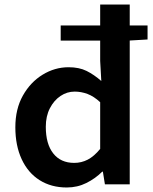

<svg xmlns="http://www.w3.org/2000/svg" viewBox="-20 -817 677 851"><path d="M276 14Q207 14 155.5 -18.5Q104 -51 76 -111.5Q48 -172 48 -253Q48 -334 81.5 -393.5Q115 -453 169 -486Q223 -519 284 -519Q331 -519 364 -502.5Q397 -486 429 -458L424 -547V-797H555V0H445L436 -56H433Q403 -26 363 -6Q323 14 276 14ZM309 -95Q341 -95 369 -109.5Q397 -124 424 -157V-364Q396 -390 368 -400.5Q340 -411 311 -411Q277 -411 248 -391.5Q219 -372 201 -337Q183 -302 183 -255Q183 -179 216 -137Q249 -95 309 -95ZM249 -637V-704H634V-642L548 -637Z"/></svg>

Font: Noto Sans JP SemiBold
Style: Regular
Weight: 600
Designer: Ryoko NISHIZUKA  (kana, bopomofo & ideographs); Paul D. Hunt (Latin, Greek & Cyrillic); Sandoll Communications , Soo-you
Foundry: Adobe
Version: Version 2.004-H2;hotconv 1.0.118;makeotfexe 2.5.65603